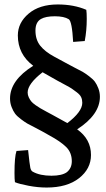

<svg xmlns="http://www.w3.org/2000/svg" viewBox="-20 -722 477 861"><path d="M25 -280Q25 -362 129 -427Q60 -479 60 -563Q60 -620 108.5 -661Q157 -702 239 -702Q311 -702 367 -678Q369 -665 369 -637Q369 -585 360 -538L308 -534Q303 -627 288 -636Q267 -649 226 -649Q185 -649 164 -637Q139 -623 139 -585Q139 -544 160.5 -517Q182 -490 223 -468L284 -435Q292 -430 316 -418Q340 -406 350.5 -400Q361 -394 379 -380.5Q397 -367 405.5 -355.5Q414 -344 421 -326Q428 -308 428 -288Q428 -208 326 -142Q388 -98 388 -27Q388 35 334.5 77Q281 119 189 119Q150 119 108 111Q66 103 47 95Q45 82 45 54Q45 -19 54 -45L106 -49Q113 17 116 30.5Q119 44 127 48Q159 66 211 66Q258 66 280 50Q302 32 302 1Q302 -38 276.5 -63Q251 -88 201 -115L169 -133Q161 -138 137 -150Q113 -162 102.5 -168Q92 -174 74 -187.5Q56 -201 47.5 -212.5Q39 -224 32 -242Q25 -260 25 -280ZM215 -207 282 -170Q349 -221 349 -261Q349 -275 344 -286Q339 -297 324.5 -308Q310 -319 302 -324.5Q294 -330 269.5 -343Q245 -356 238 -360L171 -398Q104 -346 104 -307Q104 -296 109 -285.5Q114 -275 120 -267.5Q126 -260 139.5 -250.5Q153 -241 161 -236.5Q169 -232 188 -221.5Q207 -211 215 -207Z"/></svg>

Font: Poly
Style: Regular
Weight: 400
Designer: Jos Nicols Silva Schwarzenberg
Foundry: Jose Nicolas Silva Schwarzenberg
Version: Version 1.001